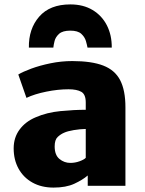

<svg xmlns="http://www.w3.org/2000/svg" viewBox="-20 -843 657 871"><path d="M223 8Q168 8 127.2 -14.8Q86.5 -37.5 64.2 -77.8Q42 -118 42 -170Q42 -219 68.8 -255.2Q95.5 -291.5 142 -311Q192.5 -333 254.5 -339Q316.5 -345 369 -345V-378Q369 -415 348.8 -426.5Q328.5 -438 291 -438Q243 -438 190 -427.2Q137 -416.5 100 -399L63 -505Q83.5 -517.5 122.2 -531.8Q161 -546 209.5 -556Q258 -566 308 -566Q395.5 -566 448.5 -545.5Q501.5 -525 525.2 -479Q549 -433 549 -356V0H378V-47Q355 -27 317.2 -9.5Q279.5 8 223 8ZM228 -179Q228 -139.5 249.8 -121.8Q271.5 -104 299 -104Q321 -104 341.2 -111.5Q361.5 -119 369 -127V-258Q343 -257.5 314.5 -252.8Q286 -248 271 -241Q255.5 -234.5 241.8 -221.8Q228 -209 228 -179ZM299 -823Q358 -823 400.2 -797.5Q442.5 -772 465 -727.8Q487.5 -683.5 487 -627H377Q375 -638.5 369.8 -656.8Q364.5 -675 348.8 -689.5Q333 -704 299 -704Q264 -704 248 -689.5Q232 -675 227.5 -656.8Q223 -638.5 222 -627H111Q109.5 -712 157.8 -767.5Q206 -823 299 -823Z"/></svg>

Font: Merriweather Sans ExtraBold
Style: Regular
Weight: 800
Designer: Eben Sorkin
Foundry: Eben Sorkin
Version: Version 2.001; ttfautohint (v1.8.3)